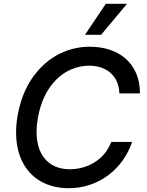

<svg xmlns="http://www.w3.org/2000/svg" viewBox="-20 -984 775 1014"><path d="M610.4 -490.8H719.1C719.8 -646.3 610.8 -737.2 454.5 -737.2C269.2 -737.2 111.2 -600.1 72.4 -370.4C33.7 -134.6 151.3 9.9 343.4 9.9C499.6 9.9 629.6 -90.2 677.6 -234.4H567.5C532.7 -141.3 443.2 -90.2 348 -90.2C226.6 -90.2 150.2 -182.5 179.3 -356.9C208.8 -536.6 322.1 -637.1 451 -637.1C540.5 -637.1 608 -584.9 610.4 -490.8ZM428.6 -800.1H513.8L650.6 -963.8H538.7Z"/></svg>

Font: Magic Ui Pro Medium
Style: Italic
Weight: 500
Italic angle: -9.39999°
Designer: Stefan Endress, Andreas Faust
Version: Version 1.000;FEAKit 1.0